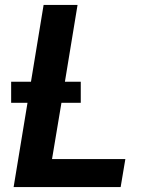

<svg xmlns="http://www.w3.org/2000/svg" viewBox="-20 -755 616 775"><path d="M35 0H467L486 -113H190L228 -340H306V-425H242L293 -735H156L105 -425H25V-340H91Z"/></svg>

Font: Iosevka Sparkle XBdObl
Style: Regular
Weight: 800
Italic angle: -9°
Designer: Belleve Invis
Foundry: Belleve Invis
Version: Version 4.5.0; ttfautohint (v1.8.3)